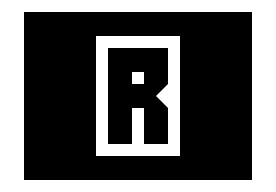

<svg xmlns="http://www.w3.org/2000/svg" viewBox="-20 -460 460 320"><path d="M20 -440H400V-160H20ZM140 -400V-200H280V-400ZM160 -380H260V-320L240 -300L260 -280V-220H220V-280H200V-220H160ZM200 -340V-320H220V-340Z"/></svg>

Font: SOV_poster
Style: Bold
Weight: 700
Version: Version 1.00